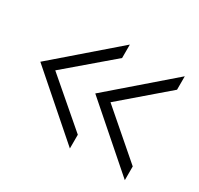

<svg xmlns="http://www.w3.org/2000/svg" viewBox="-87 -531 577 557"><g transform="rotate(30 201.0 -252.0)"><path d="M187 -253 387 -426V-381L238 -253L387 -124V-78ZM3 -253 203 -426V-381L53 -253L203 -124V-78Z"/></g></svg>

Font: Hanken Grotesk ExtraLight
Style: Regular
Weight: 200
Designer: Alfredo Marco Pradil
Foundry: Hanken Design Co.
Version: Version 3.014